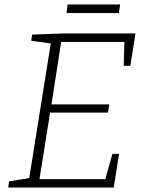

<svg xmlns="http://www.w3.org/2000/svg" viewBox="-20 -846 652 866"><path d="M487 -152H517L493 0H17L21 -28L112 -43L209 -650L121 -662L125 -690L262 -695H591L568 -549H538L541 -657H256L212 -375H473L467 -338H206L158 -38H455ZM522 -826 516 -787H280L285 -826Z"/></svg>

Font: Bitter Light
Style: Italic
Weight: 300
Italic angle: -9°
Designer: Sol Matas, and Bitter project Authors
Foundry: Sol Matas
Version: Version 2.001